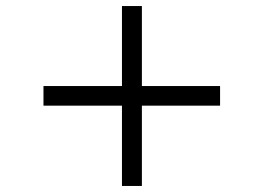

<svg xmlns="http://www.w3.org/2000/svg" viewBox="-20 -616 873 636"><path d="M709 -266H450V0H384V-266H124V-331H384V-596H450V-331H709Z"/></svg>

Font: Apparatus SIL
Style: Bold Italic
Weight: 700
Italic angle: -11°
Version: Version 1.0